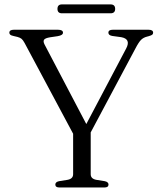

<svg xmlns="http://www.w3.org/2000/svg" viewBox="-20 -832 714 852"><path d="M461.5 -13Q461.5 0 443 0H244Q225.5 0 225.5 -13Q225.5 -24.5 242 -28L279.5 -34Q304.5 -38.5 304.5 -59V-238.5L89 -641.5Q82 -654.5 75.5 -659.8Q69 -665 58 -668L41 -672Q29 -674.5 25.2 -678.2Q21.5 -682 21.5 -687Q21.5 -700 41.5 -700H237Q259.5 -700 259.5 -687Q259.5 -675.5 236 -671.5L202 -666.5Q181 -663 175.8 -656Q170.5 -649 177.5 -635L363 -281.5L540 -617Q562 -659 518 -667L478 -672.5Q461 -675.5 461 -687Q461 -700 480.5 -700H639Q659.5 -700 659.5 -687Q659.5 -681.5 655.8 -678.2Q652 -675 640 -671.5L632.5 -669.5Q616.5 -665.5 606 -655.2Q595.5 -645 580.5 -616L382.5 -244.5V-59Q382.5 -38.5 407.5 -34L445 -28Q461.5 -24.5 461.5 -13ZM235 -792.5Q235 -812.5 255 -812.5H470.5Q491 -812.5 491 -792.5Q491 -773 470.5 -773H255Q235 -773 235 -792.5Z"/></svg>

Font: Fraunces 9pt Light
Style: Regular
Weight: 300
Version: Version 1.000;[0bf87f6ff]